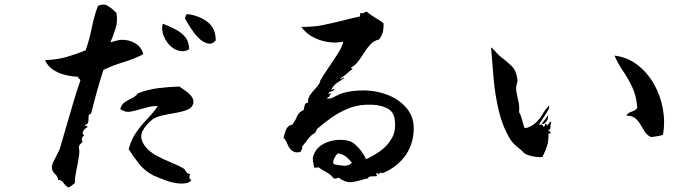

<svg xmlns="http://www.w3.org/2000/svg" viewBox="-20 -790 3040 843"><path d="M609 -552Q569 -531 522 -517Q475 -503 434 -483Q418 -433 405 -386.5Q392 -340 380 -291Q369 -289 369 -278.5Q369 -268 368 -257Q367 -246 353 -241Q353 -237 359 -237Q366 -238 363 -231Q352 -226 345.5 -214.5Q339 -203 350 -195Q343 -192 340 -182.5Q337 -173 343 -169Q339 -163 333 -157.5Q327 -152 326 -142Q330 -129 327 -107Q324 -85 319 -61Q315 -41 311.5 -21.5Q308 -2 309 13Q303 18 296.5 23.5Q290 29 282 33Q272 30 266 22Q260 14 253.5 7Q247 0 235 0Q235 -14 222 -25.5Q209 -37 208 -53Q207 -64 213 -76.5Q219 -89 226 -103Q231 -113 236.5 -123.5Q242 -134 245 -145Q259 -192 274 -244.5Q289 -297 304 -347Q319 -397 333 -437Q333 -441 328 -444Q322 -447 323 -453Q294 -454 264.5 -461.5Q235 -469 211.5 -485Q188 -501 178 -526Q232 -528 274.5 -540.5Q317 -553 356 -569Q373 -617 383 -668Q393 -719 410 -764Q434 -775 450 -766Q466 -757 479 -745Q482 -742 485 -739Q488 -736 491 -734Q498 -698 487 -664Q476 -630 468 -612Q466 -606 465 -604Q465 -604 482 -609Q499 -614 510 -615Q545 -617 573.5 -600Q602 -583 609 -552ZM828 -334Q823 -316 801 -307.5Q779 -299 749.5 -294Q720 -289 692.5 -283Q665 -277 649 -265Q620 -243 605.5 -213.5Q591 -184 616 -149Q635 -124 666.5 -107Q698 -90 731.5 -76.5Q765 -63 788 -49Q794 -42 798.5 -34.5Q803 -27 815 -26Q811 -19 811.5 -10.5Q812 -2 821 0Q815 9 803.5 12.5Q792 16 778 16Q747 16 710.5 3Q674 -10 653 -20Q614 -40 588 -74Q562 -108 545 -135Q556 -177 577.5 -208Q599 -239 625 -266Q651 -293 673 -324Q652 -325 633.5 -320.5Q615 -316 598 -311Q573 -303 551 -299.5Q529 -296 508 -311Q513 -331 527.5 -341Q542 -351 558.5 -358.5Q575 -366 585 -380Q627 -397 675.5 -403Q724 -409 767 -410Q768 -410 769 -409Q783 -400 798.5 -388.5Q814 -377 823 -363.5Q832 -350 828 -334ZM927 -612Q912 -595 895 -598.5Q878 -602 861 -615Q839 -634 820 -663Q801 -692 792 -709Q794 -715 795.5 -721Q797 -727 804 -728Q856 -721 892 -693Q928 -665 927 -612ZM811 -574Q791 -562 771 -566Q751 -570 734 -583Q711 -602 699 -631.5Q687 -661 695 -686Q722 -675 747.5 -662.5Q773 -650 791 -630Q809 -610 811 -574Z M1796 -210Q1791 -147 1755 -100.5Q1719 -54 1661 -30Q1659 -29 1655 -31Q1651 -32 1648 -31.5Q1645 -31 1645 -23Q1642 -24 1640.5 -26.5Q1639 -29 1635 -30Q1629 -29 1633 -24Q1636 -20 1635 -17Q1632 -16 1621 -16Q1613 -16 1605 -15Q1597 -14 1596 -7Q1587 -5 1578 -3Q1569 -1 1561 2Q1549 5 1537.5 7.5Q1526 10 1514 10Q1503 9 1491.5 4.5Q1480 0 1467 -10Q1465 -10 1462 -8Q1458 -7 1453.5 -6Q1449 -5 1445 -7Q1432 -24 1413 -34Q1394 -44 1377 -56Q1374 -53 1367 -54Q1362 -54 1359 -54Q1359 -56 1358 -61Q1356 -71 1354.5 -81.5Q1353 -92 1354 -101Q1364 -134 1389.5 -151.5Q1415 -169 1447.5 -174Q1480 -179 1509 -172Q1524 -169 1540 -155Q1556 -141 1568.5 -123.5Q1581 -106 1587 -91Q1615 -103 1647 -125Q1679 -147 1699.5 -181.5Q1720 -216 1713 -265Q1709 -300 1680 -314.5Q1651 -329 1616 -330Q1560 -333 1515.5 -316Q1471 -299 1435.5 -273.5Q1400 -248 1371 -223Q1371 -217 1368 -214.5Q1365 -212 1364 -207Q1345 -197 1332.5 -179.5Q1320 -162 1306 -146Q1308 -140 1306.5 -137.5Q1305 -135 1304 -132Q1300 -127 1300 -123Q1283 -119 1272.5 -123Q1262 -127 1255 -135Q1246 -146 1240.5 -160.5Q1235 -175 1225 -185Q1229 -205 1236.5 -222Q1244 -239 1264 -243Q1278 -263 1284.5 -280Q1291 -297 1313 -307Q1315 -318 1318 -328.5Q1321 -339 1332 -339Q1332 -360 1342.5 -374.5Q1353 -389 1366 -402.5Q1379 -416 1387 -433L1383 -431Q1401 -462 1423.5 -494.5Q1446 -527 1464.5 -556.5Q1483 -586 1487 -607Q1453 -600 1417 -606Q1381 -612 1351 -629Q1321 -646 1303 -672Q1355 -671 1398 -680Q1441 -689 1482 -699Q1501 -704 1519.5 -708.5Q1538 -713 1558 -717Q1562 -718 1561 -725Q1561 -732 1564 -733Q1570 -731 1574 -732.5Q1578 -734 1581 -735Q1586 -739 1590 -739Q1607 -724 1626.5 -713Q1646 -702 1664 -688Q1665 -671 1662 -654Q1659 -637 1645 -617Q1623 -612 1607.5 -596Q1592 -580 1579.5 -560Q1567 -540 1553.5 -521.5Q1540 -503 1522 -494Q1521 -490 1525 -489Q1529 -488 1529 -488Q1515 -478 1502.5 -466.5Q1490 -455 1474 -446Q1476 -440 1483 -447Q1490 -452 1490 -446Q1475 -436 1460.5 -426.5Q1446 -417 1435 -398Q1436 -394 1439 -397Q1445 -400 1448 -398Q1444 -390 1433.5 -388.5Q1423 -387 1422 -375Q1422 -375 1425.5 -378Q1429 -381 1435 -378Q1428 -374 1427 -368.5Q1426 -363 1413 -359Q1425 -355 1436 -359.5Q1447 -364 1458 -370Q1465 -373 1471 -376Q1477 -379 1484 -381Q1507 -388 1531 -390.5Q1555 -393 1578 -393Q1638 -392 1689 -370.5Q1740 -349 1770.5 -308.5Q1801 -268 1796 -210ZM1525 -75Q1518 -86 1502.5 -99.5Q1487 -113 1464 -117Q1455 -110 1447.5 -94.5Q1440 -79 1445 -69Q1446 -69 1450 -68Q1465 -65 1487.5 -62.5Q1510 -60 1525 -75Z M2401 -256Q2399 -252 2398.5 -247Q2398 -242 2397 -237Q2397 -229 2395.5 -224Q2394 -219 2388 -221Q2387 -216 2393 -213Q2395 -212 2396.5 -210.5Q2398 -209 2397 -204H2388Q2389 -172 2382.5 -151Q2376 -130 2362 -101Q2353 -99 2335 -101Q2317 -103 2300.5 -108.5Q2284 -114 2278 -121Q2274 -127 2253 -143.5Q2232 -160 2220 -179Q2187 -233 2170.5 -301.5Q2154 -370 2147.5 -442.5Q2141 -515 2136 -582Q2143 -578 2155 -564Q2167 -550 2177 -542Q2203 -522 2225.5 -501Q2248 -480 2252 -437Q2252 -433 2251 -428.5Q2250 -424 2249 -420Q2248 -416 2247 -412Q2246 -408 2246 -404Q2246 -394 2248 -384Q2250 -374 2252 -364Q2256 -348 2258.5 -332Q2261 -316 2259 -298Q2268 -282 2272.5 -263Q2277 -244 2284 -227Q2298 -229 2309 -235Q2320 -241 2329 -248Q2348 -265 2361 -287Q2374 -309 2391 -327Q2394 -318 2383.5 -301Q2373 -284 2362 -267Q2357 -260 2353 -254Q2349 -248 2346 -243Q2346 -243 2354.5 -243.5Q2363 -244 2365 -234Q2373 -236 2372.5 -240.5Q2372 -245 2375 -246Q2379 -247 2380 -243.5Q2381 -240 2381 -240Q2385 -239 2389 -247Q2391 -250 2393.5 -253Q2396 -256 2401 -256ZM2891 -198Q2879 -194 2866 -192Q2853 -190 2839 -188Q2821 -196 2811 -211.5Q2801 -227 2792 -243Q2783 -259 2769.5 -270.5Q2756 -282 2730 -282Q2735 -292 2744.5 -296Q2754 -300 2763.5 -304Q2773 -308 2778 -317Q2774 -370 2755.5 -408.5Q2737 -447 2715 -479Q2693 -511 2678 -546Q2735 -539 2779 -505Q2823 -471 2851.5 -420.5Q2880 -370 2890.5 -312Q2901 -254 2891 -198ZM2384 -283Q2389 -276 2384 -265.5Q2379 -255 2371.5 -249Q2364 -243 2359 -248Q2364 -253 2372.5 -264.5Q2381 -276 2384 -283Z"/></svg>

Font: Yuji Syuku
Style: Regular
Weight: 400
Designer: Kataoka Yuji
Foundry: Kinuta Font Factory
Version: Version 3.002